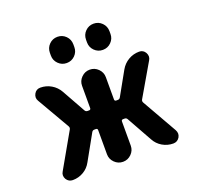

<svg xmlns="http://www.w3.org/2000/svg" viewBox="-130 -911 1059 1029"><g transform="rotate(-20 399.5 -396.0)"><path d="M334 -478.5Q334 -505.9 354 -525.9Q374 -545.9 401.9 -545.9Q429.7 -545.9 449.7 -525.9Q469.7 -505.9 469.7 -478.5V-351.6Q469.7 -341.8 479.5 -341.8H488.3Q498 -341.8 502.9 -350.6L577.1 -483.4Q593.8 -512.7 622.1 -529.3Q650.4 -545.9 683.6 -545.9Q707 -545.9 718.8 -525.4Q724.6 -514.6 724.6 -504.4Q724.6 -494.1 718.8 -484.4L611.3 -299.8Q606.4 -291 611.3 -282.2L724.6 -83Q730.5 -72.3 730.5 -61.5Q730.5 -51.8 724.6 -41Q711.9 -20.5 688.5 -20.5Q655.3 -20.5 627 -37.1Q598.6 -53.7 583 -83L502.9 -226.6Q498 -235.4 488.3 -235.4H479.5Q469.7 -235.4 469.7 -225.6V-87.9Q469.7 -60.5 449.7 -40.5Q429.7 -20.5 401.9 -20.5Q374 -20.5 354 -40.5Q334 -60.5 334 -87.9V-225.6Q334 -235.4 324.2 -235.4H315.4Q305.7 -235.4 300.8 -226.6L220.7 -83Q205.1 -53.7 176.8 -37.1Q148.4 -20.5 115.2 -20.5Q91.8 -20.5 79.1 -41Q73.2 -51.8 73.2 -62Q73.2 -72.3 79.1 -82L192.4 -281.2Q197.3 -290 192.4 -298.8L85 -484.4Q79.1 -494.1 79.1 -504.4Q79.1 -514.6 85 -525.4Q96.7 -545.9 120.1 -545.9Q153.3 -545.9 181.6 -529.3Q210 -512.7 226.6 -483.4L300.8 -350.6Q305.7 -341.8 315.4 -341.8H324.2Q334 -341.8 334 -351.6ZM232.4 -687.5V-703.1Q232.4 -731.4 252 -751Q271.5 -770.5 299.3 -770.5Q327.1 -770.5 346.7 -751Q366.2 -731.4 366.2 -703.1V-687.5Q366.2 -660.2 346.7 -640.6Q327.1 -621.1 299.3 -621.1Q271.5 -621.1 252 -640.6Q232.4 -660.2 232.4 -687.5ZM438.5 -687.5V-703.1Q438.5 -731.4 458 -751Q477.5 -770.5 505.4 -770.5Q533.2 -770.5 552.7 -751Q572.3 -731.4 572.3 -703.1V-687.5Q572.3 -660.2 552.7 -640.6Q533.2 -621.1 505.4 -621.1Q477.5 -621.1 458 -640.6Q438.5 -660.2 438.5 -687.5Z"/></g></svg>

Font: Gen Jyuu GothicX Bold
Style: Bold
Weight: 700
Designer: Ryoko NISHIZUKA (kana &amp; ideographs); Paul D. Hunt (Latin, Greek &amp; Cyrillic); Wenlong ZHANG (bopomofo); Sandoll C
Version: Version 1.058.20140828